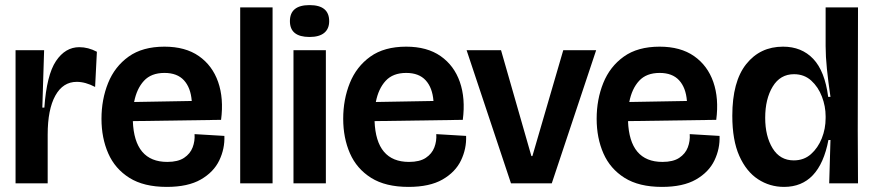

<svg xmlns="http://www.w3.org/2000/svg" viewBox="-20 -719 3426 753"><path d="M41 0V-266V-522H153L146 -297H154Q163 -425 199.5 -479.5Q236 -534 291 -534Q326 -534 360 -516L353 -378Q315 -398 281 -398Q227 -398 197 -344Q167 -290 167 -191V0Z M634 14Q544 14 487.5 -21.5Q431 -57 404.5 -117.5Q378 -178 378 -253Q378 -329 404 -393.5Q430 -458 484.5 -497Q539 -536 625 -536Q707 -536 760 -499Q813 -462 835.5 -397.5Q858 -333 847 -249L501 -244Q507 -84 636 -84Q678 -84 702 -100Q726 -116 735.5 -141Q745 -166 743 -193L860 -186Q862 -136 840 -90Q818 -44 767.5 -15Q717 14 634 14ZM625 -433Q573 -433 544.5 -402Q516 -371 506 -319L732 -323Q728 -375 701.5 -404Q675 -433 625 -433Z M922 0V-690H1049V0Z M1131 0V-522H1258V0ZM1194 -574Q1117 -574 1117 -636Q1117 -699 1194 -699Q1271 -699 1271 -636Q1271 -606 1251.5 -590Q1232 -574 1194 -574Z M1582 14Q1492 14 1435.5 -21.5Q1379 -57 1352.5 -117.5Q1326 -178 1326 -253Q1326 -329 1352 -393.5Q1378 -458 1432.5 -497Q1487 -536 1573 -536Q1655 -536 1708 -499Q1761 -462 1783.5 -397.5Q1806 -333 1795 -249L1449 -244Q1455 -84 1584 -84Q1626 -84 1650 -100Q1674 -116 1683.5 -141Q1693 -166 1691 -193L1808 -186Q1810 -136 1788 -90Q1766 -44 1715.5 -15Q1665 14 1582 14ZM1573 -433Q1521 -433 1492.5 -402Q1464 -371 1454 -319L1680 -323Q1676 -375 1649.5 -404Q1623 -433 1573 -433Z M1984 0 1810 -522H1945L2064 -107H2068L2189 -522H2318L2144 0Z M2576 14Q2486 14 2429.5 -21.5Q2373 -57 2346.5 -117.5Q2320 -178 2320 -253Q2320 -329 2346 -393.5Q2372 -458 2426.5 -497Q2481 -536 2567 -536Q2649 -536 2702 -499Q2755 -462 2777.5 -397.5Q2800 -333 2789 -249L2443 -244Q2449 -84 2578 -84Q2620 -84 2644 -100Q2668 -116 2677.5 -141Q2687 -166 2685 -193L2802 -186Q2804 -136 2782 -90Q2760 -44 2709.5 -15Q2659 14 2576 14ZM2567 -433Q2515 -433 2486.5 -402Q2458 -371 2448 -319L2674 -323Q2670 -375 2643.5 -404Q2617 -433 2567 -433Z M3055 14Q2999 14 2953 -16Q2907 -46 2879.5 -107.5Q2852 -169 2852 -265Q2852 -399 2906.5 -467.5Q2961 -536 3051 -536Q3124 -536 3169.5 -488Q3215 -440 3228 -339H3237Q3228 -400 3223 -449Q3218 -498 3218 -538V-690H3345L3344 -207L3345 0H3232L3237 -170H3229Q3194 14 3055 14ZM3093 -90Q3133 -90 3160.5 -114.5Q3188 -139 3203 -176.5Q3218 -214 3218 -256V-263Q3218 -302 3203.5 -340Q3189 -378 3161.5 -403Q3134 -428 3094 -428Q3040 -428 3010.5 -379.5Q2981 -331 2981 -257Q2981 -185 3010 -137.5Q3039 -90 3093 -90Z"/></svg>

Font: Bricolage Grotesque 96pt SemiBold
Style: Regular
Weight: 600
Designer: Mathieu Triay
Foundry: Atelier Triay
Version: Version 1.001; ttfautohint (v1.8.4.7-5d5b);gftools[0.9.33.de